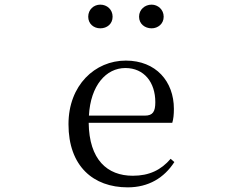

<svg xmlns="http://www.w3.org/2000/svg" viewBox="-20 -792 1040 827"><path d="M412 -670C441 -670 465 -689 465 -720C465 -751 441 -772 412 -772C384 -772 360 -751 360 -720C360 -689 384 -670 412 -670ZM633 -670C660 -670 685 -689 685 -720C685 -751 660 -772 633 -772C604 -772 579 -751 579 -720C579 -689 604 -670 633 -670ZM530 15C620 15 687 -26 731 -94L715 -108C674 -60 623 -35 552 -35C442 -35 364 -104 362 -263H722C727 -279 729 -299 729 -323C729 -441 652 -531 522 -531C389 -531 275 -425 275 -257C275 -76 382 15 530 15ZM363 -294C370 -424 437 -499 520 -499C601 -499 649 -437 649 -352C649 -312 639 -294 604 -294Z"/></svg>

Font: Harano Aji Mincho K1
Style: Regular
Weight: 400
Foundry: Masamichi Hosoda
Version: HaranoAjiMinchoK1-Regular version 20230610;ttx 4.39.4